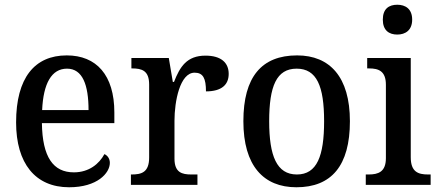

<svg xmlns="http://www.w3.org/2000/svg" viewBox="-20 -781 1853 811"><path d="M272 10C391 10 444 -50 444 -93C444 -112 433 -125 421 -130C399 -89 356 -53 292 -53C205 -53 159 -117 157 -261H463V-306C463 -464 387 -547 262 -547C126 -547 48 -452 48 -264C48 -91 129 10 272 10ZM354 -316H158C163 -429 198 -491 263 -491C329 -491 354 -422 354 -316Z M533 0H814V-44H788C749 -44 717 -52 717 -111V-271C717 -353 740 -474 802 -474C838 -474 850 -450 850 -395C916 -395 946 -423 946 -469C946 -516 914 -546 848 -546C769 -546 740 -499 715 -435H710L693 -536H535V-492H538C579 -492 610 -483 610 -424V-116C610 -53 578 -44 536 -44H533Z M1232 10C1380 10 1458 -81 1458 -269C1458 -456 1373 -547 1235 -547C1085 -547 1008 -456 1008 -269C1008 -81 1093 10 1232 10ZM1234 -44C1149 -44 1117 -122 1117 -269C1117 -417 1148 -491 1233 -491C1318 -491 1349 -417 1349 -269C1349 -122 1319 -44 1234 -44Z M1658 -635C1692 -635 1721 -653 1721 -698C1721 -744 1692 -761 1658 -761C1623 -761 1597 -744 1597 -698C1597 -653 1623 -635 1658 -635ZM1525 0H1799V-44H1788C1746 -44 1715 -55 1715 -117V-536H1531V-492H1539C1579 -492 1610 -481 1610 -423V-113C1610 -55 1578 -44 1537 -44H1525Z"/></svg>

Font: Noto Serif SemiCondensed Medium
Style: Regular
Weight: 500
Width: 4
Designer: Monotype Design Team
Foundry: Monotype Imaging Inc.
Version: Version 2.014